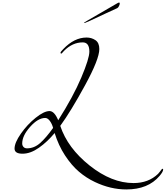

<svg xmlns="http://www.w3.org/2000/svg" viewBox="-20 -1180 1298 1504"><path d="M482 -782Q477 -777 472 -771Q463 -760 460 -760Q454 -760 454 -767Q454 -774 476 -796Q562 -886 658 -886Q697 -886 727.5 -865.5Q758 -845 758 -796Q758 -717 646.5 -512.5Q535 -308 452 -194Q510 -20 682.5 117Q855 254 1026 254Q1143 254 1218 182Q1226 174 1233.5 163.5Q1241 153 1245.5 147.5Q1250 142 1254 142Q1258 142 1258 148Q1258 165 1230 198Q1140 304 970 304Q846 304 724 246Q656 214 598 164.5Q540 115 489 37Q438 -41 408 -138Q352 -70 285.5 -23Q219 24 156.5 24Q94 24 94 -16Q94 -62 143.5 -133Q193 -204 259 -257Q325 -310 368 -310Q406 -310 436 -238Q554 -424 617 -573Q680 -722 680 -776Q680 -848 628 -848Q548 -848 482 -782ZM396 -178Q387 -211 370 -233.5Q353 -256 334 -256Q278 -256 216 -186.5Q154 -117 154 -56Q154 -40 164 -29Q174 -18 192 -18Q248 -18 295 -60Q342 -102 396 -178ZM660 -1016 898 -1154Q907 -1160 914 -1160Q918 -1160 918 -1152Q918 -1144 911.5 -1131.5Q905 -1119 898 -1116Q866 -1102 802 -1072Q650 -1000 644 -1000Q638 -1000 638 -1001.5Q638 -1003 660 -1016Z"/></svg>

Font: Miama
Style: Regular
Weight: 400
Italic angle: 16.5°
Designer: Linus Romer
Foundry: Linus Romer
Version: 0.32